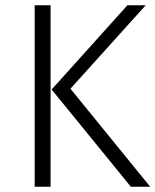

<svg xmlns="http://www.w3.org/2000/svg" viewBox="-20 -705 587 725"><path d="M171 0H111V-685H171ZM246 -370 547 0H474L175 -367L461 -685H530Z"/></svg>

Font: Fira Sans Light
Style: Regular
Weight: 300
Designer: bBox Type GmbH & Carrois Corporate GbR & Edenspiekermann AG
Foundry: bBox Type GmbH & Carrois Corporate GbR & Edenspiekermann AG
Version: Version 4.301